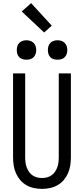

<svg xmlns="http://www.w3.org/2000/svg" viewBox="-20 -1207 540 1235"><path d="M250 8Q224 8 198 2.5Q172 -3 149.5 -16Q127 -29 110 -49Q93 -69 82.5 -93Q72 -117 68 -143Q64 -169 64 -195V-735H142V-195Q142 -179 144 -162.5Q146 -146 151.5 -131Q157 -116 166 -102.5Q175 -89 188.5 -79.5Q202 -70 218 -66Q234 -62 250 -62Q266 -62 282 -66Q298 -70 311.5 -79.5Q325 -89 334 -102.5Q343 -116 348.5 -131Q354 -146 356 -162.5Q358 -179 358 -195V-735H436V-195Q436 -169 432 -143Q428 -117 417.5 -93Q407 -69 390 -49Q373 -29 350.5 -16Q328 -3 302 2.5Q276 8 250 8ZM350 -823Q337 -823 325 -826.5Q313 -830 304 -839Q295 -848 291.5 -860Q288 -872 288 -885Q288 -898 291.5 -910Q295 -922 304 -931Q313 -940 325 -944Q337 -948 350 -948Q363 -948 375 -944Q387 -940 396 -931Q405 -922 409 -910Q413 -898 413 -885Q413 -872 409 -860Q405 -848 396 -839Q387 -830 375 -826.5Q363 -823 350 -823ZM150 -823Q137 -823 125 -826.5Q113 -830 104 -839Q95 -848 91.5 -860Q88 -872 88 -885Q88 -898 91.5 -910Q95 -922 104 -931Q113 -940 125 -944Q137 -948 150 -948Q163 -948 175 -944Q187 -940 196 -931Q205 -922 209 -910Q213 -898 213 -885Q213 -872 209 -860Q205 -848 196 -839Q187 -830 175 -826.5Q163 -823 150 -823ZM264 -998 120 -1133 180 -1187 313 -1042Z"/></svg>

Font: Zed Sans
Style: Regular
Weight: 400
Designer: Belleve Invis
Foundry: Belleve Invis
Version: Version 1.0.0; ttfautohint (v1.8.4)